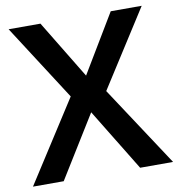

<svg xmlns="http://www.w3.org/2000/svg" viewBox="-80 -787 801 861"><g transform="rotate(-10 320.0 -357.0)"><path d="M639 0 399 -365 622 -714H481L322 -449L161 -714H16L238 -369L1 0H141L316 -283L489 0Z"/></g></svg>

Font: Noto Kufi Arabic SemiBold
Style: Regular
Weight: 600
Designer: Monotype Design Team, David Williams, Khaled Hosny
Foundry: Google LLC
Version: Version 2.109